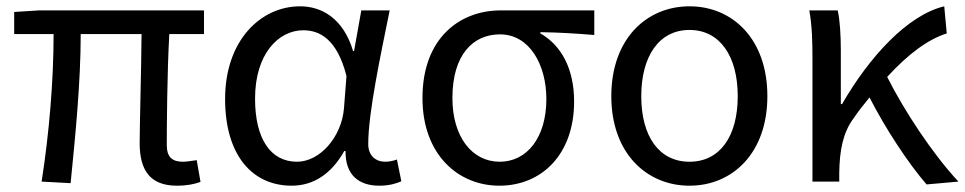

<svg xmlns="http://www.w3.org/2000/svg" viewBox="-20 -576 3060 609"><path d="M25 -468H150C150 -321 136 -153 112 0L204 5C219 -146 236 -315 236 -468H429C428 -348 423 -179 423 -122C423 -35 457 13 541 13C573 13 597 8 616 1L604 -68C583 -65 570 -63 560 -63C526 -63 509 -78 509 -116C509 -169 510 -344 517 -468H627V-543H103L25 -538Z M905 13C974 13 1031 -24 1072 -97H1076C1075 -21 1118 13 1183 13C1215 13 1237 6 1253 -1L1239 -70C1228 -66 1214 -63 1202 -63C1172 -63 1148 -82 1148 -119C1148 -218 1187 -400 1216 -543H1126L1103 -414H1100C1069 -518 1000 -556 932 -556C807 -556 694 -448 694 -262C694 -84 780 13 905 13ZM922 -63C838 -63 789 -136 789 -263C789 -406 864 -480 942 -480C993 -480 1049 -453 1079 -335L1071 -232C1063 -140 994 -63 922 -63Z M1564 13C1697 13 1801 -85 1801 -254C1801 -357 1761 -432 1694 -470V-474C1754 -473 1804 -470 1865 -465V-543H1568C1439 -543 1320 -456 1320 -265C1320 -86 1433 13 1564 13ZM1565 -63C1478 -63 1415 -141 1415 -265C1415 -402 1480 -467 1566 -467C1660 -467 1713 -370 1713 -262C1713 -139 1651 -63 1565 -63Z M2167 13C2303 13 2414 -90 2414 -271C2414 -453 2303 -556 2167 -556C2031 -556 1919 -453 1919 -271C1919 -90 2031 13 2167 13ZM2167 -63C2070 -63 2014 -144 2014 -271C2014 -397 2070 -481 2167 -481C2264 -481 2320 -397 2320 -271C2320 -144 2264 -63 2167 -63Z M3020 0C2937 -89 2848 -225 2794 -332C2861 -405 2923 -451 2983 -470L2975 -556C2858 -528 2737 -395 2651 -246H2647V-416C2647 -464 2644 -514 2637 -543H2547C2556 -495 2557 -438 2557 -394V0H2642V-28C2643 -99 2654 -156 2687 -200C2703 -224 2721 -246 2738 -267C2789 -167 2861 -58 2919 9Z"/></svg>

Font: Kinto Sans
Style: Regular
Weight: 400
Designer: Authors: Ryoko NISHIZUKA  (kana & ideographs); Paul D. Hunt (Latin, Greek & Cyrillic); Wenlong ZHANG  (bopomofo); Sandol
Foundry: Adobe Systems Incorporated, ookami Inc.
Version: Version 0.001